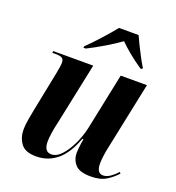

<svg xmlns="http://www.w3.org/2000/svg" viewBox="-139 -877 913 998"><g transform="rotate(20 317.5 -378.0)"><path d="M474 10Q411 10 387.5 -17Q364 -44 364 -81Q364 -89 365.5 -104.5Q367 -120 369 -135.5Q371 -151 373 -159H367Q335 -72 286 -31.5Q237 9 171 9Q110 9 86.5 -24Q63 -57 63 -101Q63 -125 68.5 -156Q74 -187 79 -213L123 -432Q127 -454 129.5 -469.5Q132 -485 132 -494Q132 -512 122 -519Q112 -526 85 -526H67L69 -536H290L218 -192Q211 -164 206.5 -133.5Q202 -103 202 -85Q202 -28 242 -28Q271 -28 298 -57.5Q325 -87 346 -132Q367 -177 377 -223L442 -536H587L509 -162Q504 -140 500.5 -114Q497 -88 497 -71Q497 -17 532 -17Q552 -17 572 -31Q592 -45 609 -64L615 -57Q592 -31 559.5 -10.5Q527 10 474 10ZM211 -614Q245 -647 283 -689Q321 -731 349 -766H457Q466 -746 480.5 -716.5Q495 -687 510 -659Q525 -631 536 -614L535 -606H525Q484 -634 452 -660.5Q420 -687 397 -710Q367 -688 318 -658.5Q269 -629 223 -606H210Z"/></g></svg>

Font: Noto Serif Display SemiCondensed
Style: Bold Italic
Weight: 700
Width: 4
Italic angle: -12°
Designer: Monotype Design Team
Foundry: Monotype Imaging Inc.
Version: Version 2.009